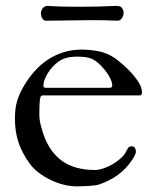

<svg xmlns="http://www.w3.org/2000/svg" viewBox="-20 -643 535 665"><path d="M464.8 -312.5H127Q121.6 -310.5 120.6 -308.3Q119.6 -306.2 118.7 -299.8Q117.7 -295.4 116.9 -280.8Q116.2 -266.1 116.2 -247.6Q116.2 -229 120.6 -211.9Q125 -194.8 130.4 -178.2Q150.9 -117.7 194.6 -85.9Q238.3 -54.2 309.6 -54.2Q320.3 -54.2 333 -58.1Q345.7 -62 358.4 -68.1Q371.1 -74.2 382.8 -82.5Q394.5 -90.8 403.3 -99.6Q409.7 -105.5 413.8 -113Q418 -120.6 424.3 -131.8Q426.3 -133.8 429.7 -135Q433.1 -136.2 435.5 -136.2Q444.3 -136.2 447.5 -130.6Q450.7 -125 450.7 -116.7Q450.7 -114.3 449 -110.1Q447.3 -106 445.1 -101.6Q442.9 -97.2 440.2 -93Q437.5 -88.9 436 -86.9Q417.5 -59.1 389.2 -37.8Q360.8 -16.6 321.3 -3.4Q312.5 -1 291.3 0.7Q270 2.4 245.1 2.4Q223.1 2.4 200 -3.4Q176.8 -9.3 154.8 -20Q132.8 -30.8 114 -44.9Q95.2 -59.1 83 -76.2Q56.6 -112.3 44.2 -149.4Q31.7 -186.5 31.7 -232.4Q31.7 -249 33.4 -263.9Q35.2 -278.8 39.3 -293Q43.5 -307.1 49.8 -321Q56.2 -335 65.4 -349.6Q81.5 -376.5 102.1 -398.9Q122.6 -421.4 147.5 -437.5Q172.4 -453.6 201.2 -462.4Q230 -471.2 263.2 -471.2Q291 -471.2 321 -465.6Q351.1 -460 378.9 -440.9Q387.7 -434.6 403.3 -421.4Q418.9 -408.2 434.1 -391.8Q449.2 -375.5 460.4 -357.4Q471.7 -339.4 471.7 -322.8Q471.7 -318.4 470 -315.4Q468.3 -312.5 464.8 -312.5ZM139.6 -338.9H356.9Q365.2 -338.9 366.9 -341.1Q368.7 -343.3 368.7 -345.7Q368.7 -356.9 363 -369.1Q357.4 -381.3 349.4 -392.3Q341.3 -403.3 333 -412.1Q324.7 -420.9 318.8 -425.8Q303.2 -439 287.6 -442.9Q272 -446.8 252 -446.8Q243.7 -446.8 236.6 -446.5Q229.5 -446.3 222.7 -445.3Q215.8 -444.3 209 -442.4Q202.1 -440.4 193.8 -436.5Q184.6 -432.1 173.6 -422.6Q162.6 -413.1 153.1 -400.6Q143.6 -388.2 137 -373.5Q130.4 -358.9 130.4 -344.7Q130.4 -338.9 139.6 -338.9ZM138.7 -571.3Q134.3 -571.3 131.1 -574Q127.9 -576.7 125.7 -580.6Q123.5 -584.5 122.6 -588.9Q121.6 -593.3 121.6 -597.2Q121.6 -602.1 123.8 -607.4Q126 -612.8 128.9 -615.7Q131.3 -618.2 135 -620.4Q138.7 -622.6 144 -622.6Q174.8 -620.6 203.1 -620.1Q231.4 -619.6 258.8 -619.6Q323.2 -619.6 381.3 -622.6Q385.3 -622.6 391.1 -621.8Q397 -621.1 399.4 -618.7Q404.8 -613.3 406.5 -608.6Q408.2 -604 408.2 -597.2Q408.2 -593.8 406.7 -589.4Q405.3 -585 402.8 -580.8Q400.4 -576.7 396.2 -574Q392.1 -571.3 387.2 -571.3Q363.8 -572.3 342.8 -572.8Q321.8 -573.2 301.3 -573.2Z"/></svg>

Font: IM FELL French Canon
Style: Regular
Weight: 400
Designer: Igino Marini
Foundry: Igino Marini,
Version: 3.00